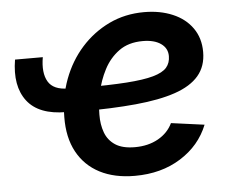

<svg xmlns="http://www.w3.org/2000/svg" viewBox="-45 -603 804 666"><g transform="rotate(-5 357.0 -269.5)"><path d="M180.7 -229.5Q85.4 -229.5 44.9 -282.2Q4.4 -335 19.5 -426.3H116.2Q106.9 -372.1 125 -341.3Q143.1 -310.5 194.8 -310.5ZM398.9 11.7Q328.1 11.7 277.1 -14.6Q226.1 -41 198.7 -91.3Q171.4 -141.6 172.4 -212.9Q172.9 -282.7 195.8 -344Q218.8 -405.3 260.3 -451.7Q301.8 -498 357.4 -524.7Q413.1 -551.3 479.5 -551.3Q535.2 -551.3 578.9 -532.7Q622.6 -514.2 647.2 -479.2Q671.9 -444.3 671.9 -396Q671.9 -346.2 644 -313.5Q616.2 -280.8 561 -262Q505.9 -243.2 423.3 -235.4Q340.8 -227.5 231.9 -227.5L246.1 -309.1Q337.9 -309.1 397.7 -313.2Q457.5 -317.4 491.2 -326.9Q524.9 -336.4 538.6 -352.3Q552.2 -368.2 552.2 -392.1Q552.2 -419.4 529.3 -435.5Q506.3 -451.7 466.3 -451.7Q416.5 -451.7 383.5 -427.7Q350.6 -403.8 331.1 -366.2Q311.5 -328.6 303 -287.1Q294.4 -245.6 294.4 -210.4Q293.9 -176.3 304.2 -148.2Q314.5 -120.1 339.4 -103.8Q364.3 -87.4 407.7 -87.4Q454.1 -87.4 488.8 -106.9Q523.4 -126.5 539.1 -159.7L654.8 -144Q626.5 -73.2 558.8 -30.8Q491.2 11.7 398.9 11.7Z"/></g></svg>

Font: Inter 17pt SemiBold
Style: Italic
Weight: 600
Italic angle: -9.3988°
Version: Version 4.001;git-66647c0bb